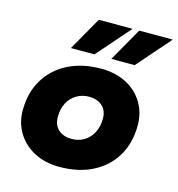

<svg xmlns="http://www.w3.org/2000/svg" viewBox="-105 -788 826 890"><g transform="rotate(15 307.5 -343.0)"><path d="M260 10Q190 10 138 -17.5Q86 -45 57 -92.5Q28 -140 28 -200Q28 -285 66 -348Q104 -411 172 -445.5Q240 -480 330 -480Q400 -480 452 -452.5Q504 -425 532.5 -377.5Q561 -330 561 -270Q561 -185 523.5 -122Q486 -59 418 -24.5Q350 10 260 10ZM280 -130Q314 -130 340 -145.5Q366 -161 381.5 -190Q397 -219 397 -258Q397 -297 373 -318.5Q349 -340 309 -340Q277 -340 250.5 -324.5Q224 -309 208.5 -280.5Q193 -252 193 -212Q193 -173 217 -151.5Q241 -130 280 -130ZM363 -536 454 -696H615L475 -536ZM169 -536 260 -696H422L282 -536Z"/></g></svg>

Font: Gantari ExtraBold
Style: Italic
Weight: 800
Italic angle: -10°
Designer: Anugrah Pasau
Foundry: Lafontype
Version: Version 1.000